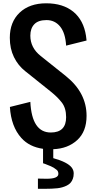

<svg xmlns="http://www.w3.org/2000/svg" viewBox="-20 -904 578 1174"><path d="M264.6 189Q336.9 189 336.9 159.2Q336.9 142.6 326.2 134.3Q315.4 126 308.6 121.6Q301.8 117.2 290.5 112.3Q279.8 107.4 273.4 105.5Q267.1 102.5 256.3 98.6Q245.6 94.7 243.2 94.2V5.9Q159.2 -5.9 110.4 -60.5Q47.9 -129.9 40.5 -250L165.5 -281.2Q174.8 -93.8 290.5 -93.8Q384.3 -93.8 384.3 -187.5Q384.3 -243.7 357.4 -277.8Q330.6 -312 290.5 -343.8L134.3 -468.8Q90.8 -502.9 65.4 -554.7Q40 -606.4 40 -672.9Q40 -769.5 100.1 -826.7Q160.2 -883.8 262.7 -883.8Q365.2 -883.8 428.7 -832Q491.2 -780.3 505.9 -684.6Q507.3 -674.3 509.3 -656.2L384.3 -625Q379.9 -701.7 347.7 -741.7Q315.4 -781.2 264.6 -781.2Q213.9 -781.2 189.9 -755.9Q165.5 -730.5 165.5 -686Q165.5 -612.3 228 -562.5L384.3 -437.5Q509.3 -336.4 509.3 -195.8Q509.3 -99.6 452.1 -47.4Q395 4.9 305.7 8.3V63Q393.1 87.4 418.5 120.6Q430.7 136.7 430.7 156.2Q430.7 175.8 425.3 189.5Q419.9 204.1 411.1 213.9Q402.3 223.6 388.7 230.5Q362.3 243.7 330.6 247.1Q298.8 250.5 253.4 250.5H211.9V188Z"/></svg>

Font: Oswald-Regular
Style: Regular
Weight: 400
Designer: vernon adams
Foundry: vernon adams
Version: Version 2.002; ttfautohint (v0.92.18-e454-dirty) -l 8 -r 50 